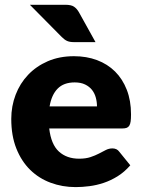

<svg xmlns="http://www.w3.org/2000/svg" viewBox="-20 -756 584 784"><path d="M282 -526.5Q333.5 -526.5 376.2 -510.5Q419 -494.5 449.8 -464Q480.5 -433.5 497.8 -389.2Q515 -345 515 -289Q515 -271.5 513.5 -260.5Q512 -249.5 508 -243Q504 -236.5 497.2 -234Q490.5 -231.5 480 -231.5H181Q188.5 -166.5 220.5 -137.2Q252.5 -108 303 -108Q330 -108 349.5 -114.5Q369 -121 384.2 -129Q399.5 -137 412.2 -143.5Q425 -150 439 -150Q457.5 -150 467 -136.5L512 -81Q488 -53.5 460.2 -36.2Q432.5 -19 403.2 -9.2Q374 0.5 344.8 4.2Q315.5 8 289 8Q234.5 8 186.8 -9.8Q139 -27.5 103.2 -62.5Q67.5 -97.5 46.8 -149.5Q26 -201.5 26 -270.5Q26 -322.5 43.8 -369Q61.5 -415.5 94.8 -450.5Q128 -485.5 175.2 -506Q222.5 -526.5 282 -526.5ZM285 -419.5Q240.5 -419.5 215.5 -394.2Q190.5 -369 182.5 -321.5H376Q376 -340 371.2 -357.5Q366.5 -375 355.8 -388.8Q345 -402.5 327.5 -411Q310 -419.5 285 -419.5ZM247 -736.5Q270.5 -736.5 282 -728.8Q293.5 -721 302 -706.5L370 -584H282Q264.5 -584 254 -588.8Q243.5 -593.5 232 -605L102 -736.5Z"/></svg>

Font: LatoHex
Style: Regular
Weight: 900
Designer: Lukasz Dziedzic
Foundry: tyPoland Lukasz Dziedzic
Version: Version 1.104; Western+Polish opensource